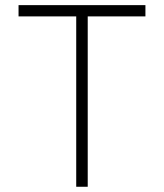

<svg xmlns="http://www.w3.org/2000/svg" viewBox="-20 -713 626 733"><path d="M271 0V-650.4H50.8V-693.4H535.2V-650.4H314.9V0Z"/></svg>

Font: Caskaydia Cove ExtraLight
Style: Regular
Weight: 200
Monospace: yes
Designer: Aaron Bell
Foundry: Saja Typeworks
Version: Version 4.300; ttfautohint (v1.8.3)